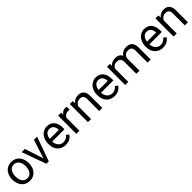

<svg xmlns="http://www.w3.org/2000/svg" viewBox="503 -2236 3944 3944"><g transform="rotate(-45 2474.5 -264.0)"><path d="M44.4 -262.7C44.4 -180.7 66.9 -114.7 111.3 -64.9C155.8 -15.1 213.4 9.8 285.2 9.8C332.5 9.8 375 -1.5 411.6 -24.4C484.9 -69.8 525.4 -155.3 525.4 -258.3V-264.6C525.4 -347.2 503.4 -413.6 459 -463.4C414.6 -513.2 356 -538.1 284.2 -538.1C237.8 -538.1 196.3 -526.9 160.2 -504.4C123.5 -481.9 95.2 -450.2 75.2 -408.7C54.7 -367.2 44.4 -320.8 44.4 -269ZM135.3 -258.3C135.3 -324.2 148.9 -375 176.3 -410.6C203.6 -446.3 239.7 -463.9 284.2 -463.9C329.6 -463.9 366.2 -445.8 394 -410.2C421.4 -374 435.1 -327.1 435.1 -269C435.1 -204.1 421.4 -153.8 394.5 -118.2C367.7 -82 331.1 -64 285.2 -64C239.7 -64 203.1 -81.5 176.3 -117.2C148.9 -152.8 135.3 -199.7 135.3 -258.3Z M671.4 -528.3H579.1L770.5 0H839.4L1028.8 -528.3H936.5L805.7 -122.6Z M1328.6 9.8C1417 9.8 1483.4 -24.4 1527.8 -92.3L1472.7 -135.3C1439.5 -92.3 1397.5 -64 1333.5 -64C1288.6 -64 1251.5 -80.1 1222.7 -112.3C1193.4 -144 1178.2 -186 1176.8 -238.3H1534.7V-275.9C1534.7 -360.4 1515.6 -424.8 1477.5 -470.2C1439.5 -515.6 1386.2 -538.1 1317.4 -538.1C1275.4 -538.1 1236.3 -526.4 1200.7 -503.4C1128.4 -456.5 1086.4 -371.1 1086.4 -266.1V-249.5C1086.4 -170.9 1108.9 -107.9 1153.8 -61C1198.7 -13.7 1256.8 9.8 1328.6 9.8ZM1317.4 -463.9C1393.1 -463.9 1439 -411.1 1444.3 -319.3V-312.5H1179.7C1191.4 -408.2 1244.6 -463.9 1317.4 -463.9Z M1894.5 -531.2C1885.3 -535.6 1872.1 -538.1 1854.5 -538.1C1800.3 -538.1 1758.3 -514.6 1728.5 -467.3L1727.1 -528.3H1639.2V0H1729.5V-375C1750.5 -425.3 1791 -450.7 1850.1 -450.7C1866.2 -450.7 1880.9 -449.7 1894.5 -447.3Z M1977.5 -528.3V0H2067.9V-376.5C2092.8 -427.2 2138.2 -461.4 2196.8 -461.4C2269 -461.4 2302.2 -425.8 2302.7 -349.6V0H2393.1V-349.1C2392.1 -475.1 2335.9 -538.1 2224.1 -538.1C2159.2 -538.1 2106.4 -512.7 2065.9 -461.9L2063 -528.3Z M2748.5 9.8C2836.9 9.8 2903.3 -24.4 2947.8 -92.3L2892.6 -135.3C2859.4 -92.3 2817.4 -64 2753.4 -64C2708.5 -64 2671.4 -80.1 2642.6 -112.3C2613.3 -144 2598.1 -186 2596.7 -238.3H2954.6V-275.9C2954.6 -360.4 2935.5 -424.8 2897.5 -470.2C2859.4 -515.6 2806.2 -538.1 2737.3 -538.1C2695.3 -538.1 2656.2 -526.4 2620.6 -503.4C2548.3 -456.5 2506.3 -371.1 2506.3 -266.1V-249.5C2506.3 -170.9 2528.8 -107.9 2573.7 -61C2618.7 -13.7 2676.8 9.8 2748.5 9.8ZM2737.3 -463.9C2813 -463.9 2858.9 -411.1 2864.3 -319.3V-312.5H2599.6C2611.3 -408.2 2664.6 -463.9 2737.3 -463.9Z M3058.6 -528.3V0H3148.9V-385.7C3170.9 -436 3211.4 -461.4 3270.5 -461.4C3345.7 -461.4 3383.3 -422.9 3383.3 -346.2V0H3474.1V-350.6C3477.5 -384.3 3490.7 -411.6 3512.7 -431.6C3534.7 -451.7 3562.5 -461.4 3596.2 -461.4C3677.7 -461.4 3709 -424.3 3709 -348.6V0H3799.3V-354C3797.4 -476.6 3738.3 -538.1 3622.6 -538.1C3545.9 -538.1 3489.3 -503.9 3454.1 -453.1C3427.2 -509.8 3377 -538.1 3303.2 -538.1C3237.3 -538.1 3185.1 -515.1 3146.5 -469.7L3144 -528.3Z M4154.8 9.8C4243.2 9.8 4309.6 -24.4 4354 -92.3L4298.8 -135.3C4265.6 -92.3 4223.6 -64 4159.7 -64C4114.7 -64 4077.6 -80.1 4048.8 -112.3C4019.5 -144 4004.4 -186 4002.9 -238.3H4360.8V-275.9C4360.8 -360.4 4341.8 -424.8 4303.7 -470.2C4265.6 -515.6 4212.4 -538.1 4143.6 -538.1C4101.6 -538.1 4062.5 -526.4 4026.9 -503.4C3954.6 -456.5 3912.6 -371.1 3912.6 -266.1V-249.5C3912.6 -170.9 3935.1 -107.9 3980 -61C4024.9 -13.7 4083 9.8 4154.8 9.8ZM4143.6 -463.9C4219.2 -463.9 4265.1 -411.1 4270.5 -319.3V-312.5H4005.9C4017.6 -408.2 4070.8 -463.9 4143.6 -463.9Z M4465.3 -528.3V0H4555.7V-376.5C4580.6 -427.2 4626 -461.4 4684.6 -461.4C4756.8 -461.4 4790 -425.8 4790.5 -349.6V0H4880.9V-349.1C4879.9 -475.1 4823.7 -538.1 4711.9 -538.1C4647 -538.1 4594.2 -512.7 4553.7 -461.9L4550.8 -528.3Z"/></g></svg>

Font: Shabnam
Style: Regular
Weight: 400
Foundry: DejaVu fonts team - Redesigned by Saber Rastikerdar - Based on Vazir font
Version: Version 5.0.1